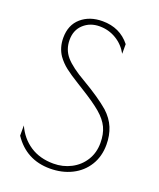

<svg xmlns="http://www.w3.org/2000/svg" viewBox="-143 -851 789 953"><g transform="rotate(20 251.0 -374.5)"><path d="M42 -89V-143Q69 -83 120.5 -49Q172 -15 244 -15Q294 -15 336.5 -37Q379 -59 404 -99Q429 -139 429 -191Q429 -238 413 -272Q397 -306 360 -337.5Q323 -369 253 -412L221 -432Q177 -459 150 -480Q123 -501 103 -529Q77 -568 77 -619Q77 -687 121 -725Q165 -763 233 -763Q325 -763 379 -695V-644Q356 -686 316 -710Q276 -734 228 -734Q178 -734 144 -703Q110 -672 110 -620Q110 -569 141.5 -532.5Q173 -496 248 -453Q340 -399 391 -355Q427 -322 443.5 -282Q460 -242 460 -193Q460 -131 431 -84Q402 -37 351 -11.5Q300 14 236 14Q111 14 42 -89Z"/></g></svg>

Font: Poiret One
Style: Regular
Weight: 400
Designer: Denis Masharov (denis.masharov@gmail.com), Cyreal (Charset Expansion)
Foundry: Denis Masharov
Version: Version 1.101